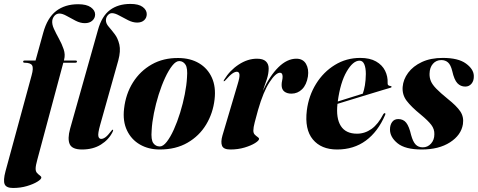

<svg xmlns="http://www.w3.org/2000/svg" viewBox="-53 -752 2433 978"><path d="M65 -438Q65 -443.5 72 -443.5H128L167 -584.5Q188 -661.5 233 -696Q278 -730.5 345 -730.5Q388 -730.5 409.8 -714.8Q431.5 -699 431.5 -678.5Q431.5 -659.5 417.2 -646.8Q403 -634 379 -634Q356.5 -634 332.5 -646.2Q308.5 -658.5 286.8 -670.8Q265 -683 250 -683Q235.5 -683 226 -673.2Q216.5 -663.5 213.5 -649Q210.5 -629.5 221.5 -605.5Q232.5 -581.5 247.2 -555Q262 -528.5 271.2 -501.2Q280.5 -474 273.5 -448L272.5 -443.5H332.5Q339 -443.5 339 -438.5Q339 -432.5 330 -432.5H269.5L137 61.5Q128.5 91.5 128.5 107.5Q128.5 121.5 135.8 129.2Q143 137 150.2 142Q157.5 147 157.5 152.5Q157.5 161 137.2 173.5Q117 186 84.2 195.8Q51.5 205.5 13.5 205.5Q-21 205.5 -29.2 186.5Q-37.5 167.5 -25 120.5L108 -368Q118.5 -405.5 110.5 -419Q102.5 -432.5 72 -432.5Q65 -432.5 65 -438ZM611.5 -732Q653.5 -732 674 -716.5Q694.5 -701 694.5 -680Q694.5 -661.5 681.5 -649.2Q668.5 -637 645.5 -637Q623.5 -637 599.8 -649Q576 -661 554.2 -673Q532.5 -685 517.5 -685Q505 -685 495.8 -674Q486.5 -663 486.5 -648.5Q486.5 -632 500.8 -615.8Q515 -599.5 531.2 -578.2Q547.5 -557 555 -524.8Q562.5 -492.5 549.5 -444L457 -115Q445 -72 448 -58.2Q451 -44.5 462.5 -44.5Q472.5 -44.5 484.2 -53Q496 -61.5 513 -84Q519 -92 521 -91.5Q526 -91.5 520 -79Q501 -40.5 461 -15.5Q421 9.5 365 9.5Q314.5 9.5 302.2 -17.5Q290 -44.5 304 -96L446 -599.5Q465.5 -670 507.2 -701Q549 -732 611.5 -732Z M856 -456.5Q917 -456 961 -429.8Q1005 -403.5 1026.2 -356.5Q1047.5 -309.5 1040 -246Q1032 -175.5 997 -117.5Q962 -59.5 902.2 -25Q842.5 9.5 761 9.5Q703.5 9.5 659.8 -15.8Q616 -41 593.8 -87.8Q571.5 -134.5 579 -198.5Q587.5 -273.5 624.2 -332Q661 -390.5 720.2 -424Q779.5 -457.5 856 -456.5ZM761 -6Q778 -6 796.5 -29.8Q815 -53.5 832.5 -92.2Q850 -131 864.5 -177.8Q879 -224.5 888.2 -271.5Q897.5 -318.5 899.5 -357Q903.5 -404 892.2 -422Q881 -440 861 -441Q843.5 -441.5 824.8 -418Q806 -394.5 788 -355.8Q770 -317 755.2 -270Q740.5 -223 731 -175.5Q721.5 -128 719.5 -88Q715.5 -40 727.8 -23Q740 -6 761 -6Z M1087.5 -338Q1084.5 -338.5 1088.5 -345.5Q1117.5 -393.5 1163 -423.2Q1208.5 -453 1256 -453Q1287 -453 1301.2 -439.5Q1315.5 -426 1315.5 -403.5Q1315.5 -377.5 1306.5 -349.5Q1297.5 -321.5 1285.5 -288.5Q1321 -366 1365.2 -409.5Q1409.5 -453 1456.5 -453Q1490.5 -453 1505.8 -426.5Q1521 -400 1515.5 -362.5Q1508.5 -320 1485.8 -297.5Q1463 -275 1431.5 -275Q1409 -275 1395.2 -285.8Q1381.5 -296.5 1381.5 -319Q1381.5 -330.5 1384 -341.2Q1386.5 -352 1386.5 -361.5Q1386.5 -381.5 1373 -381.5Q1351.5 -381.5 1320 -333.5Q1288.5 -285.5 1261.5 -192Q1251.5 -155.5 1244.5 -129Q1237.5 -102.5 1237.5 -87Q1237.5 -73.5 1244.8 -66.2Q1252 -59 1259.2 -54.2Q1266.5 -49.5 1266.5 -44.5Q1266.5 -36 1246.2 -23.2Q1226 -10.5 1192.8 -0.5Q1159.5 9.5 1120.5 9.5Q1085.5 9.5 1078 -9.5Q1070.5 -28.5 1080 -61.5L1157.5 -323Q1168.5 -358.5 1166.8 -372.5Q1165 -386.5 1153.5 -386.5Q1143.5 -386.5 1130.5 -377.5Q1117.5 -368.5 1095.5 -343.5Q1090.5 -338 1087.5 -338Z M1908.5 -166Q1872 -81 1810.5 -35.8Q1749 9.5 1664 9.5Q1583 9.5 1540.5 -41.8Q1498 -93 1510 -190.5Q1519.5 -264.5 1557 -325Q1594.5 -385.5 1652.8 -421.2Q1711 -457 1782 -457Q1831 -457 1862.5 -439Q1894 -421 1908.5 -391.8Q1923 -362.5 1921.5 -329Q1920 -315.5 1935.5 -314Q1941.5 -313 1941.5 -310Q1942 -307 1936 -305Q1927.5 -302.5 1898 -293.8Q1868.5 -285 1827.8 -272.5Q1787 -260 1744.2 -247Q1701.5 -234 1666 -223Q1658 -150 1683 -110.5Q1708 -71 1765.5 -71Q1805.5 -71 1839.5 -95.2Q1873.5 -119.5 1899.5 -170.5Q1903.5 -176.5 1907 -175.5Q1912.5 -174.5 1908.5 -166ZM1778.5 -443Q1745 -443 1712.8 -387.5Q1680.5 -332 1667.5 -235Q1700.5 -245.5 1735.8 -256.5Q1771 -267.5 1795 -275Q1801.5 -292.5 1805.8 -317.8Q1810 -343 1810.5 -375Q1810.5 -406.5 1802.5 -424.8Q1794.5 -443 1778.5 -443Z M2100.5 -1.5Q2125.5 -1.5 2142.5 -20.5Q2159.5 -39.5 2159.5 -68Q2160.5 -94 2144 -115.8Q2127.5 -137.5 2090 -168.5Q2042 -207.5 2018.5 -238.5Q1995 -269.5 1998 -309Q2001 -347.5 2026 -381.2Q2051 -415 2095.8 -436Q2140.5 -457 2202.5 -457Q2281 -457 2320.2 -428.5Q2359.5 -400 2360.5 -366Q2361.5 -341 2349 -326Q2336.5 -311 2317 -311Q2293 -311 2276.8 -328.2Q2260.5 -345.5 2250.5 -390.5Q2243 -421.5 2229.2 -433.8Q2215.5 -446 2195 -446Q2169 -446 2152.2 -427Q2135.5 -408 2135 -376Q2134.5 -356 2142 -338.2Q2149.5 -320.5 2169.8 -299.8Q2190 -279 2227.5 -248.5Q2273.5 -212 2292 -184Q2310.5 -156 2305 -119.5Q2296 -63.5 2239.2 -27Q2182.5 9.5 2095 9.5Q2011 9.5 1972 -22.2Q1933 -54 1933.5 -93Q1933.5 -115 1944.2 -130.2Q1955 -145.5 1975.5 -145.5Q2001.5 -145.5 2016.2 -126.8Q2031 -108 2041 -64.5Q2050.5 -30 2064.2 -15.8Q2078 -1.5 2100.5 -1.5Z"/></svg>

Font: Fraunces 144pt S000
Style: Bold Italic
Weight: 700
Italic angle: -16°
Version: Version 1.000; ttfautohint (v1.8.3)